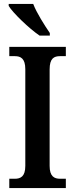

<svg xmlns="http://www.w3.org/2000/svg" viewBox="-20 -951 379 971"><path d="M180 -771H232V-784C206 -822 165 -886 148 -931H24V-921C45 -886 127 -807 180 -771ZM27 0H313V-47H284C254 -47 231 -59 231 -112V-600C231 -656 253 -667 284 -667H313V-714H27V-667H55C84 -667 108 -656 108 -601V-112C108 -58 84 -47 55 -47H27Z"/></svg>

Font: Noto Serif Bengali Condensed SemiBold
Style: Regular
Weight: 600
Width: 3
Designer: Juan Bruce, Universal Thirst, Indian Type Foundry and the Monotype Design Team.
Foundry: Monotype Imaging Inc.
Version: Version 2.003